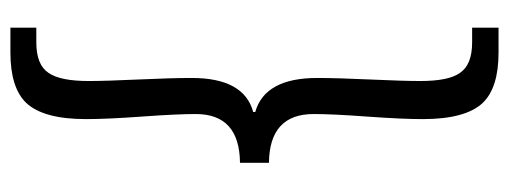

<svg xmlns="http://www.w3.org/2000/svg" viewBox="-332 -500 1001 378"><g transform="rotate(-90 169.0 -310.5)"><path d="M255 170Q186 170 156 139Q124 105 124 21Q124 -20 129 -89Q134 -157 134 -194Q134 -281 38 -282V-339Q134 -340 134 -426Q134 -463 129 -532Q124 -601 124 -642Q124 -726 156 -760Q186 -791 255 -791H304V-740H275Q231 -740 215 -716Q199 -693 199 -637Q199 -604 202 -539Q205 -474 205 -434Q205 -331 138 -313V-309Q205 -290 205 -187Q205 -148 202 -83Q199 -17 199 16Q199 72 215 94Q231 118 275 118H304V170Z"/></g></svg>

Font: `nÑOSR
Style: Regular
Weight: 400
Designer: Ryoko NISHIZUKA ¬âXZm¬º[P (kana & ideographs); Paul D. Hunt (Latin, Greek & Cyrillic); Wenlong ZHANG _ e¬á¬ü¬ô (bopomof
Foundry: Adobe Systems Incorporated
Version: Version 1.00 June 24, 2014, initial release